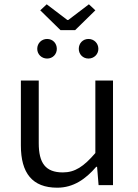

<svg xmlns="http://www.w3.org/2000/svg" viewBox="-20 -860 640 892"><path d="M246 12C321 12 378 -28 427 -85H431L438 0H505V-486H423V-149C369 -86 328 -59 272 -59C191 -59 160 -103 160 -195V-486H77V-184C77 -56 130 12 246 12ZM199 -588C225 -588 244 -608 244 -633C244 -659 225 -679 199 -679C173 -679 153 -659 153 -633C153 -608 173 -588 199 -588ZM391 -588C417 -588 437 -608 437 -633C437 -659 417 -679 391 -679C365 -679 346 -659 346 -633C346 -608 365 -588 391 -588ZM261 -720H329L423 -812L393 -840L297 -767H293L197 -840L167 -812Z"/></svg>

Font: Hasklig
Style: Regular
Weight: 400
Monospace: yes
Designer: Paul D. Hunt, Teo Tuominen
Foundry: Adobe Systems Incorporated
Version: Version 2.030;PS 1.0;hotconv 16.6.51;makeotf.lib2.5.65220